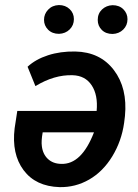

<svg xmlns="http://www.w3.org/2000/svg" viewBox="-20 -746 558 775"><path d="M283.7 -538.1Q384.3 -536.1 439.7 -463.1Q495.1 -390.1 484.4 -277.8L481 -250Q470.7 -176.3 433.1 -114.7Q395.5 -53.2 339.8 -21.2Q284.2 10.7 220.2 9.3Q124 6.3 75.2 -59.1Q26.4 -124.5 39.1 -228.5L49.8 -298.3H370.1Q376 -362.3 350.1 -401.6Q324.2 -440.9 272.9 -442.4Q199.2 -444.8 123 -398.4L91.3 -476.6Q124 -506.8 173.8 -522.9Q223.6 -539.1 283.7 -538.1ZM227.1 -84.5Q309.1 -81.5 359.4 -211.9H152.3Q146 -176.3 148.9 -156.2Q152.8 -123.5 173.6 -104.2Q194.3 -85 227.1 -84.5ZM217.8 -725.6Q244.1 -725.6 261.2 -709.2Q278.3 -692.9 278.3 -668.9Q278.3 -644 261.2 -627.2Q244.1 -610.4 218.3 -609.4Q190.9 -609.4 174.3 -626Q157.7 -642.6 157.7 -666Q157.7 -689.5 174.3 -707Q190.9 -724.6 217.8 -725.6ZM374.5 -665.5Q374.5 -691.4 391.8 -707.8Q409.2 -724.1 434.1 -725.1Q461.4 -725.1 478 -708.5Q494.6 -691.9 494.6 -668.5Q494.6 -643.6 477.5 -626.7Q460.4 -609.9 434.6 -608.9Q407.2 -608.9 390.9 -625.2Q374.5 -641.6 374.5 -665.5Z"/></svg>

Font: Roboto Medium
Style: Italic
Weight: 500
Italic angle: -12°
Designer: Google
Version: Version 2.134; 2016